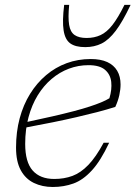

<svg xmlns="http://www.w3.org/2000/svg" viewBox="-20 -736 541 766"><path d="M333 -476Q292.5 -476 255 -462Q217.5 -448 185.8 -421Q154 -394 130.5 -355.8Q107 -317.5 93.8 -268.5Q80.5 -219.5 80.5 -162Q80.5 -89.5 110.2 -55.8Q140 -22 196.5 -22Q236 -22 269 -34.2Q302 -46.5 332.2 -77.8Q362.5 -109 393.5 -166.5H415.5Q381.5 -94 346.2 -55.8Q311 -17.5 272.8 -3.8Q234.5 10 190.5 10Q148.5 10 115 -6.2Q81.5 -22.5 62.8 -57Q44 -91.5 44 -147Q44 -210 58.5 -264Q73 -318 100 -361.5Q127 -405 164 -436.2Q201 -467.5 246 -484Q291 -500.5 342 -500.5Q381.5 -500.5 407.8 -488.5Q434 -476.5 447.5 -453.8Q461 -431 461 -399Q461 -379 456 -356.2Q451 -333.5 440 -309.5Q405.5 -298.5 366.8 -288.5Q328 -278.5 284.8 -268.5Q241.5 -258.5 191 -248.2Q140.5 -238 81.5 -227L81 -248Q142.5 -261 190.2 -272Q238 -283 274.2 -292.5Q310.5 -302 337.2 -310.8Q364 -319.5 383.2 -327.5Q402.5 -335.5 416.5 -344Q427 -379 423.8 -409Q420.5 -439 399 -457.5Q377.5 -476 333 -476ZM325.5 -584.5Q356.5 -584.5 381.2 -596Q406 -607.5 428.5 -636.2Q451 -665 476.5 -716.5H501Q469.5 -650 442 -613.5Q414.5 -577 385.5 -562.5Q356.5 -548 320 -548Q281 -548 260.2 -563Q239.5 -578 233.8 -614.8Q228 -651.5 236 -716.5H256Q251 -665.5 255.8 -636.8Q260.5 -608 277.8 -596.2Q295 -584.5 325.5 -584.5Z"/></svg>

Font: Newsreader 9pt ExtraLight
Style: Italic
Weight: 250
Italic angle: -17°
Designer: Hugues Gentile
Foundry: Production Type
Version: Version 1.003